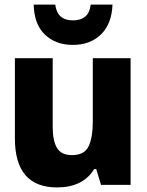

<svg xmlns="http://www.w3.org/2000/svg" viewBox="-20 -807 640 838"><path d="M229 11Q342 11 391 -69H400L421 0H550V-553H385V-277Q385 -206 366.5 -168Q348 -130 294 -130Q248 -130 229 -161Q210 -192 210 -253V-553H45V-203Q45 11 229 11ZM298 -611Q374 -611 421 -657Q468 -703 471 -787H376Q371 -749 350.5 -733.5Q330 -718 298 -718Q230 -718 221 -787H127Q129 -701 176 -656Q223 -611 298 -611Z"/></svg>

Font: Noto Sans Mono Extra
Style: Regular
Weight: 800
Designer: Monotype Design Team
Foundry: Monotype Imaging Inc.
Version: Version 1.900